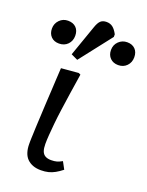

<svg xmlns="http://www.w3.org/2000/svg" viewBox="-216 -885 749 975"><g transform="rotate(20 158.5 -397.0)"><path d="M130 14Q105 14 86.5 7Q68 0 55 -13Q42 -26 35.5 -46Q29 -66 29 -91Q29 -97 29 -105Q29 -113 29.5 -123.5Q30 -134 30.5 -147Q31 -160 31.5 -175Q32 -190 33 -208Q34 -226 35 -246Q36 -266 37 -288.5Q38 -311 39.5 -336Q41 -361 42.5 -388.5Q44 -416 45.5 -446Q47 -476 49 -508L142 -516L153 -511Q144 -454 136.5 -403.5Q129 -353 123 -310Q117 -267 113.5 -231Q110 -195 108 -167.5Q106 -140 106 -120Q106 -96 111.5 -81Q117 -66 129.5 -59Q142 -52 161 -52Q179 -52 191.5 -55.5Q204 -59 220 -68L241 -29Q222 -14 205 -4.5Q188 5 170 9.5Q152 14 130 14ZM112 -576 76 -593 135 -761Q144 -787 155.5 -797.5Q167 -808 187 -808Q207 -808 221 -797Q235 -786 247 -763V-749ZM-4 -622Q-31 -622 -47 -638.5Q-63 -655 -63 -682Q-63 -709 -44.5 -728Q-26 -747 1 -747Q29 -747 45 -731Q61 -715 61 -687Q61 -659 43 -640.5Q25 -622 -4 -622ZM316 -622Q289 -622 272.5 -638.5Q256 -655 256 -682Q256 -710 275 -728.5Q294 -747 321 -747Q348 -747 364 -731Q380 -715 380 -687Q380 -659 362 -640.5Q344 -622 316 -622Z"/></g></svg>

Font: Literata
Style: Italic
Weight: 400
Italic angle: -2°
Designer: Latin by Veronika Burian and Jose Scaglione. Greek by Irene Vlachou. Cyrillic by Vera Evstafieva
Foundry: TypeTogether
Version: Version 3.103;gftools[0.9.29]